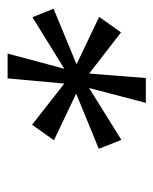

<svg xmlns="http://www.w3.org/2000/svg" viewBox="32 -806 413 518"><g transform="rotate(-90 239.0 -546.5)"><path d="M221 -360 261 -513 121 -426 97 -487 246 -548 120 -608 162 -667 273 -580 287 -733H354L313 -580L452 -666L475 -609L325 -547L453 -486L411 -427L300 -513L288 -360Z"/></g></svg>

Font: DeepMind Sans
Style: Italic
Weight: 400
Italic angle: -10°
Designer: Jonny Pinhorn / Modifications: Colophon Foundry
Foundry: Colophon Foundry
Version: Version 1.002; ttfautohint (v1.8.2)